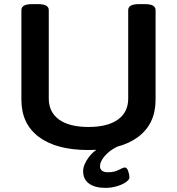

<svg xmlns="http://www.w3.org/2000/svg" viewBox="-20 -722 860 933"><path d="M410 7Q254 7 169 -56.5Q84 -120 84 -237V-673Q84 -687 96.5 -694.5Q109 -702 138 -702H163Q192 -702 204.5 -694.5Q217 -687 217 -673V-243Q217 -177 267 -141Q317 -105 410 -105Q503 -105 553 -141Q603 -177 603 -243V-673Q603 -687 615.5 -694.5Q628 -702 657 -702H683Q711 -702 723.5 -694.5Q736 -687 736 -673V-237Q736 -120 651 -56.5Q566 7 410 7ZM493 191Q441 191 412.5 170Q384 149 384 110Q384 78 412.5 40.5Q441 3 491 -17L551 -10Q512 9 489 36Q466 63 466 85Q466 115 505 115Q536 115 557 103.5Q578 92 587 92Q597 92 603 109.5Q609 127 609 140Q609 151 592 163Q575 175 548 183Q521 191 493 191Z"/></svg>

Font: Asap Expanded SemiBold
Style: Regular
Weight: 600
Width: 7
Designer: Pablo Cosgaya
Foundry: Omnibus-Type
Version: Version 3.001; ttfautohint (v1.8.4.7-5d5b)